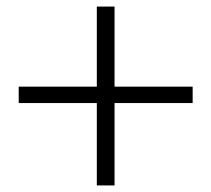

<svg xmlns="http://www.w3.org/2000/svg" viewBox="-20 -654 643 585"><path d="M567 -340V-390H329V-634H275V-390H37V-340H275V-89H329V-340Z"/></svg>

Font: Noto Serif CJK HK
Style: Bold
Weight: 700
Designer: Ryoko NISHIZUKA 西塚涼子 (kana & ideographs); Frank Grießhammer (Latin, Greek & Cyrillic); Wenlong ZHANG 张文龙 (bopomofo); San
Foundry: Adobe
Version: Version 2.001;hotconv 1.1.0;makeotfexe 2.6.0